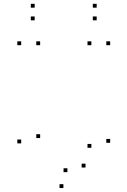

<svg xmlns="http://www.w3.org/2000/svg" viewBox="-20 -954 660 994"><path d="M550.3 -214.7V-234.7H530.3V-214.7ZM550.3 -720V-740H530.3V-720ZM453 -720V-740H433V-720ZM453 -188.8V-208.8H433V-188.8ZM422.7 -86.7V-106.7H402.7V-86.7ZM329 -62.8V-82.8H309V-62.8ZM187.8 -239.3V-259.3H167.8V-239.3ZM187.8 -720V-740H167.8V-720ZM89.7 -720V-740H69.7V-720ZM89.7 -211.7V-231.7H69.7V-211.7ZM308.2 19.5V-0.5H288.2V19.5ZM159.5 -914.3V-934.3H139.5V-914.3ZM159.5 -848.8V-868.8H139.5V-848.8ZM480.5 -848.8V-868.8H460.5V-848.8ZM480.5 -914.3V-934.3H460.5V-914.3Z"/></svg>

Font: Monaspace Argon Dots Var
Style: Regular
Weight: 400
Designer: Riley Cran and the Lettermatic Team
Version: Version 1.100 (Monaspace Argon Dots)